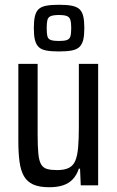

<svg xmlns="http://www.w3.org/2000/svg" viewBox="-20 -778 492 806"><path d="M187 8Q145 8 119.5 -3.5Q94 -15 80.5 -38.5Q67 -62 62 -99Q57 -136 57 -186V-510H138V-214Q138 -163 141 -132.5Q144 -102 153 -87.5Q162 -73 178 -68.5Q194 -64 220 -64Q251 -64 269.5 -73.5Q288 -83 296.5 -104Q305 -125 308 -159.5Q311 -194 311 -244V-510H392V0H319L316 -70H311Q302 -43 285.5 -25.5Q269 -8 244.5 0Q220 8 187 8ZM227 -562Q195 -562 174 -566Q153 -570 142 -581Q131 -592 126.5 -611Q122 -630 122 -660Q122 -690 126.5 -709.5Q131 -729 142 -739.5Q153 -750 174 -754Q195 -758 227 -758Q260 -758 281 -754Q302 -750 313.5 -739.5Q325 -729 329.5 -709.5Q334 -690 334 -660Q334 -630 329.5 -611Q325 -592 313.5 -581Q302 -570 281 -566Q260 -562 227 -562ZM227 -606Q250 -606 261 -610Q272 -614 275.5 -625.5Q279 -637 279 -660Q279 -682 275.5 -694Q272 -706 261 -710.5Q250 -715 227 -715Q205 -715 193.5 -710.5Q182 -706 179 -694Q176 -682 176 -660Q176 -637 179 -625.5Q182 -614 193.5 -610Q205 -606 227 -606Z"/></svg>

Font: Saira Condensed Medium
Style: Regular
Weight: 500
Width: 3
Designer: Hector Gatti with collaboration of the Omnibus-Type team
Foundry: Omnibus-Type
Version: Version 1.101